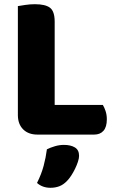

<svg xmlns="http://www.w3.org/2000/svg" viewBox="-20 -637 553 913"><path d="M158 3Q115 3 90 -22Q65 -47 65 -90V-608Q77 -610 100 -613.5Q123 -617 146 -617Q196 -617 218 -600Q240 -583 240 -534V-138H469Q476 -127 482 -109Q488 -91 488 -70Q488 -33 472 -15Q456 3 428 3ZM299 223Q282 241 262.5 248.5Q243 256 220 256Q182 256 156 233Q177 191 187.5 151.5Q198 112 203 73Q219 65 240.5 58.5Q262 52 284 52Q316 52 336 64Q356 76 356 104Q356 116 350.5 132.5Q345 149 337 165.5Q329 182 319 197.5Q309 213 299 223Z"/></svg>

Font: Baloo Bhaina 2 ExtraBold
Style: Regular
Weight: 800
Designer: Yesha Goshar, Manish Minz, Shuchita Grover and Ek Type
Foundry: Ek Type
Version: Version 1.640;hotconv 1.0.111;makeotfexe 2.5.65597; ttfautoh